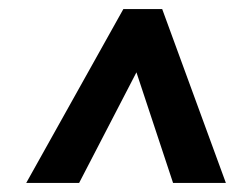

<svg xmlns="http://www.w3.org/2000/svg" viewBox="-20 -623 520 425"><path d="M38 -218 253.1 -603H339L480 -218H363.1L282 -462.9L155.1 -218Z"/></svg>

Font: Karla
Style: Italic
Weight: 400
Italic angle: -8°
Designer: Jonathan Pinhorn
Version: Version 2.004;gftools[0.9.33]